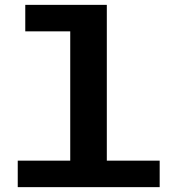

<svg xmlns="http://www.w3.org/2000/svg" viewBox="-20 -770 740 790"><path d="M53 0V-109H269V-641H84V-750H419.5V-109H637V0Z"/></svg>

Font: Trispace SemiExpanded SemiBold
Style: Regular
Weight: 600
Width: 6
Designer: Tyler Finck
Foundry: Etcetera Type Company
Version: Version 1.210; ttfautohint (v1.8.3)